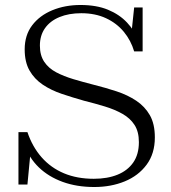

<svg xmlns="http://www.w3.org/2000/svg" viewBox="-20 -740 686 770"><path d="M356 -23Q411 -23 451.5 -39.5Q492 -56 514.5 -88.5Q537 -121 537 -170Q537 -212 519.5 -239Q502 -266 471 -283.5Q440 -301 400.5 -313Q361 -325 317 -336Q271 -349 228 -363.5Q185 -378 151.5 -400.5Q118 -423 98.5 -457Q79 -491 79 -542Q79 -599 109 -638.5Q139 -678 190 -699Q241 -720 303 -720Q367 -720 413 -701Q459 -682 489.5 -649.5Q520 -617 535 -577L506 -596L518 -710H552V-534H518Q505 -578 476.5 -612.5Q448 -647 405 -667Q362 -687 306 -687Q256 -687 218.5 -671.5Q181 -656 160.5 -627Q140 -598 140 -557Q140 -518 157.5 -492Q175 -466 205.5 -450Q236 -434 274.5 -422.5Q313 -411 356 -400Q404 -388 448 -373.5Q492 -359 526.5 -336Q561 -313 581 -278Q601 -243 601 -189Q601 -124 568 -79.5Q535 -35 480 -12.5Q425 10 358 10Q288 10 231.5 -10.5Q175 -31 136 -68.5Q97 -106 79 -158L103 -136L90 0H54V-210H90Q110 -151 147 -109Q184 -67 236.5 -45Q289 -23 356 -23Z"/></svg>

Font: Roboto Serif 120pt Expanded Light
Style: Regular
Weight: 300
Width: 7
Designer: Greg Gazdowicz
Foundry: Commercial Type
Version: Version 1.008